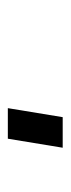

<svg xmlns="http://www.w3.org/2000/svg" viewBox="135 -95 180 490"><g transform="rotate(-90 225.0 150.0)"><path d="M93 220 116 80H194L171 220Z"/></g></svg>

Font: Iosevka Aile
Style: Italic
Weight: 400
Italic angle: -9°
Designer: Belleve Invis
Foundry: Belleve Invis
Version: Version 28.0.1; ttfautohint (v1.8.4)